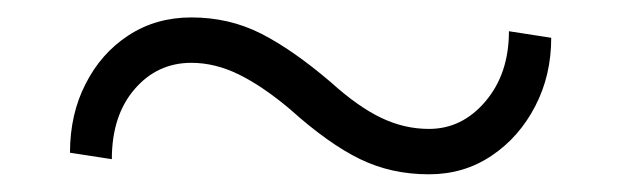

<svg xmlns="http://www.w3.org/2000/svg" viewBox="-20 -404 712 217"><path d="M464.8 -207Q421.9 -207 386.5 -224.4Q351.1 -241.7 308.1 -280.3Q276.9 -306.6 250 -319.8Q223.1 -333 196.3 -333Q157.7 -333 132.1 -303.2Q106.4 -273.4 106.4 -224.1L59.1 -231.4Q59.1 -274.9 76.7 -309.1Q94.2 -343.8 125.2 -364Q156.2 -384.3 196.3 -384.3Q238.8 -384.3 274.7 -366.2Q310.5 -348.1 354 -311Q384.8 -283.2 410.9 -270.8Q437 -258.3 464.8 -258.3Q502.4 -258.3 528.8 -289.6Q555.2 -320.8 555.2 -368.7L603 -361.3Q603 -318.8 585 -284.2Q566.9 -249 535.6 -228Q504.4 -207 464.8 -207Z"/></svg>

Font: Hanuman Light
Style: Regular
Weight: 300
Designer: Danh Hong
Version: Version 8.002; ttfautohint (v1.8.3)